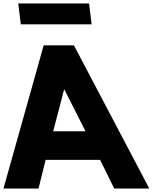

<svg xmlns="http://www.w3.org/2000/svg" viewBox="-48 -1086 880 1106"><path d="M57.1 -1066 71.8 -946H479.8L465.1 -1066ZM377.7 -825H203.7L-28 0H174L214.7 -165H528.7L610 0H812ZM444.5 -330H258.5L321 -570H323Z"/></svg>

Font: Hussar
Style: BdOpOblOne
Weight: 700
Foundry: Cannot Into Space Fonts
Version: Version 2.00